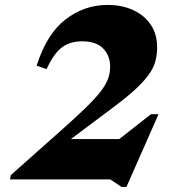

<svg xmlns="http://www.w3.org/2000/svg" viewBox="-20 -710 696 760"><path d="M164.5 -436.5 125 -450Q165 -576 239.5 -633.2Q314 -690.5 406 -690.5Q462.5 -690.5 506.8 -670.2Q551 -650 576.5 -612.5Q602 -575 602 -523Q602 -493.5 595 -467.5Q588 -441.5 568.8 -414.5Q549.5 -387.5 514.5 -355.2Q479.5 -323 423.5 -281.5L216 -126L221 -159.5H558.5L365 -91L577.5 -258H607.5L480.5 30H461.5L416 0H19.5L23 -17L216.5 -189Q277.5 -243 316.5 -280.8Q355.5 -318.5 377 -346Q398.5 -373.5 407.2 -397Q416 -420.5 416 -446Q416 -489.5 388.5 -518Q361 -546.5 304.5 -546.5Q256.5 -546.5 224.2 -521.8Q192 -497 164.5 -436.5Z"/></svg>

Font: Newsreader 24pt ExtraBold
Style: Italic
Weight: 800
Italic angle: -17°
Designer: Hugues Gentile
Foundry: Production Type
Version: Version 1.003